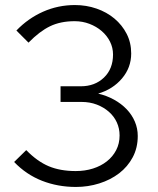

<svg xmlns="http://www.w3.org/2000/svg" viewBox="-20 -731 626 761"><path d="M526 -192Q526 -145 506 -107.5Q486 -70 452 -44Q418 -18 373.5 -4Q329 10 281 10Q209 10 146.5 -14.5Q84 -39 36 -89Q48 -101 60 -112.5Q72 -124 84 -136Q128 -91 173.5 -72Q219 -53 280 -53Q317 -53 348.5 -63Q380 -73 403.5 -91.5Q427 -110 440.5 -136Q454 -162 454 -194Q454 -222 443 -246Q432 -270 411.5 -288Q391 -306 363.5 -316.5Q336 -327 303 -327H220V-389H300Q356 -389 392 -423.5Q428 -458 428 -515Q428 -542 416 -566Q404 -590 383 -608Q362 -626 334.5 -636.5Q307 -647 276 -647Q220 -647 178.5 -627Q137 -607 93 -562L45 -610Q91 -658 150.5 -684.5Q210 -711 277 -711Q322 -711 362.5 -697Q403 -683 433.5 -657.5Q464 -632 482 -597Q500 -562 500 -519Q500 -463 463.5 -420Q427 -377 369 -360Q403 -352 432 -336Q461 -320 482 -298Q503 -276 514.5 -249Q526 -222 526 -192Z"/></svg>

Font: Rosa Sans Light
Style: Regular
Weight: 300
Designer: Pentagram / MCKL
Foundry: Pentagram / MCKL
Version: Version 1.005;September 16, 2019;FontCreator 11.5.0.2425 64-